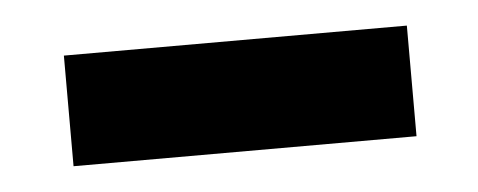

<svg xmlns="http://www.w3.org/2000/svg" viewBox="-26 -405 471 189"><g transform="rotate(-5 210.0 -310.5)"><path d="M41 -255.9V-365.2H379.9V-255.9Z"/></g></svg>

Font: TASA Orbiter Display SemiBold
Style: Regular
Weight: 600
Designer: Weizhong Zhang
Version: Version 1.000;Glyphs 3.1.2 (3151)